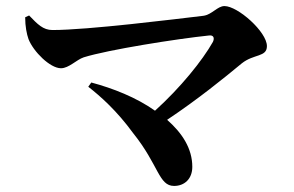

<svg xmlns="http://www.w3.org/2000/svg" viewBox="-20 -659 970 633"><path d="M554 -46C588 -46 614 -69 614 -109C614 -169 581 -220 531 -264C633 -332 719 -402 777 -450C817 -482 860 -470 860 -507C860 -554 764 -639 720 -639C697 -639 679 -611 651 -607C558 -596 270 -560 153 -560C122 -560 104 -579 76 -608L63 -602C63 -572 68 -547 74 -530C90 -489 145 -434 181 -434C207 -434 232 -462 256 -470C336 -495 563 -531 669 -542C684 -544 688 -534 682 -521C647 -459 575 -370 491 -294C429 -338 352 -368 281 -387L271 -373C312 -341 365 -294 419 -220C504 -114 503 -46 554 -46Z"/></svg>

Font: GenRyuMin2 TW B
Style: Regular
Weight: 700
Version: Version 2.100;PS 2.1;hotconv 16.6.51;makeotf.lib2.5.65220 DE